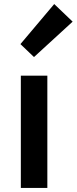

<svg xmlns="http://www.w3.org/2000/svg" viewBox="-20 -929 379 949"><path d="M83 0V-555H214V0ZM148 -647 81 -711 248 -909 339 -822Z"/></svg>

Font: Noto Sans TC SemiBold
Style: Regular
Weight: 600
Designer: Ryoko NISHIZUKA  (kana, bopomofo & ideographs); Paul D. Hunt (Latin, Greek & Cyrillic); Sandoll Communications , Soo-you
Foundry: Adobe
Version: Version 2.004-H2;hotconv 1.0.118;makeotfexe 2.5.65603